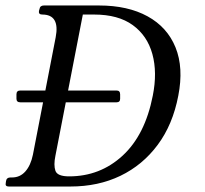

<svg xmlns="http://www.w3.org/2000/svg" viewBox="-34 -680 749 700"><path d="M40 -307Q26 -307 26 -320V-336Q26 -350 40 -350H391Q404 -350 404 -336V-320Q404 -307 391 -307ZM327 -660Q432 -660 504 -620.5Q576 -581 606 -507Q636 -433 616 -331Q596 -226 541 -152Q486 -78 405 -39Q324 0 223 0H-2Q-16 0 -13 -13L-12 -20Q-10 -33 4 -33H10Q39 -33 58.5 -55Q78 -77 86 -116L169 -544Q185 -627 120 -627Q106 -627 108 -640L110 -647Q112 -660 126 -660ZM168 -112Q161 -78 168 -57.5Q175 -37 218 -37Q331 -37 413 -112.5Q495 -188 523 -331Q540 -416 521.5 -483Q503 -550 450 -588.5Q397 -627 309 -627H268Z"/></svg>

Font: Young Serif Light
Style: Italic
Weight: 300
Italic angle: -10.979°
Designer: Bastien Sozeau
Foundry: NBR — Bastien Sozeau
Version: Version 5.001